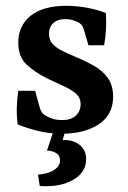

<svg xmlns="http://www.w3.org/2000/svg" viewBox="-20 -451 441 662"><path d="M41 -22Q37 -51 38 -81Q39 -111 43 -138H101L116 -84Q121 -63 133 -55Q141 -49 157 -43Q173 -37 195 -37Q225 -37 241.5 -52.5Q258 -68 258 -92Q258 -113 243.5 -126.5Q229 -140 204 -152Q179 -164 146 -179Q101 -201 72 -228Q43 -255 43 -304Q43 -362 85.5 -396.5Q128 -431 209 -431Q244 -431 281.5 -424Q319 -417 345 -406Q347 -380 345.5 -351Q344 -322 339 -295H285L270 -346Q267 -356 263.5 -362Q260 -368 252 -373Q242 -378 231 -381.5Q220 -385 207 -385Q181 -386 165 -372.5Q149 -359 149 -334Q149 -313 161.5 -299.5Q174 -286 194 -276Q214 -266 238 -256Q272 -242 302.5 -225Q333 -208 351.5 -182.5Q370 -157 370 -118Q370 -55 320.5 -22.5Q271 10 194 10Q149 10 109.5 0Q70 -10 41 -22ZM211 -19 196 32Q199 32 202 32Q205 32 209 32Q239 34 258 51.5Q277 69 277 98Q277 140 238 165.5Q199 191 138 191Q132 191 127 191Q122 191 117 190L111 151Q148 148 167.5 134.5Q187 121 187 102Q187 85 174 77Q161 69 142 68L171 -19Z"/></svg>

Font: Rasa SemiBold
Style: Regular
Weight: 600
Designer: Anna Giedrys (Yrsa+Rasa design), David Brezina (Yrsa art-direction, Rasa art-direction, design)
Foundry: Rosetta Type Foundry
Version: Version 2.004